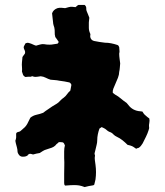

<svg xmlns="http://www.w3.org/2000/svg" viewBox="-20 -682 668 778"><path d="M585 -202Q587 -193 585 -184Q583 -175 584 -167Q585 -164 584 -161Q583 -158 582 -154Q578 -141 571.5 -128Q565 -115 558 -101Q555 -96 551 -91Q547 -86 542 -83Q539 -82 536.5 -81.5Q534 -81 532 -79Q526 -83 521 -86.5Q516 -90 509 -92Q507 -93 503.5 -93.5Q500 -94 497 -95Q487 -105 476.5 -113.5Q466 -122 453 -128Q446 -131 440 -137Q434 -144 428 -146Q421 -148 416 -152Q411 -156 406 -160Q403 -162 399.5 -163.5Q396 -165 392 -167Q390 -165 387.5 -164Q385 -163 383 -161Q379 -150 376.5 -138Q374 -126 374 -114Q374 -104 371.5 -95Q369 -86 367 -76Q366 -70 364 -64Q362 -58 365 -52Q363 -42 364.5 -32.5Q366 -23 367 -14Q369 1 369 15.5Q369 30 367 45Q366 50 364.5 55.5Q363 61 362 66Q359 69 357 69Q348 70 339.5 72Q331 74 323 76Q310 71 301 69.5Q292 68 280 68Q268 68 244 70Q241 68 240.5 64.5Q240 61 240 59V23Q240 6 240.5 -9.5Q241 -25 240 -41Q240 -55 240 -68.5Q240 -82 243 -93Q240 -102 235 -105Q231 -106 227 -106Q223 -106 218 -106Q216 -103 213.5 -101.5Q211 -100 209 -98Q204 -91 197 -87Q190 -83 182 -81Q166 -76 161 -74Q156 -72 141 -62Q134 -61 127.5 -59.5Q121 -58 114 -56Q110 -57 107 -58Q104 -59 101 -59Q92 -56 92 -52Q85 -48 80.5 -47.5Q76 -47 72 -47Q60 -47 54 -59Q53 -61 52 -63Q51 -65 51 -68Q51 -76 48.5 -85Q46 -94 44 -102Q43 -106 42.5 -110Q42 -114 44 -117Q46 -124 45.5 -130.5Q45 -137 46 -143Q50 -147 54.5 -147.5Q59 -148 63 -151Q75 -161 80.5 -166.5Q86 -172 90.5 -180Q95 -188 103 -205Q114 -214 128 -217Q142 -220 155 -225Q165 -233 174.5 -239Q184 -245 192 -251Q198 -255 204.5 -258.5Q211 -262 217 -267Q222 -272 227 -277Q232 -282 238 -286Q246 -292 251.5 -300Q257 -308 265 -315Q266 -320 267 -325.5Q268 -331 269 -336Q270 -339 267 -343Q264 -347 261 -348Q251 -350 241 -352Q231 -354 220 -355Q211 -357 202.5 -357.5Q194 -358 185 -359Q175 -362 165.5 -367Q156 -372 145 -373Q138 -372 131 -371Q124 -370 117 -371Q111 -375 105 -371Q99 -371 93.5 -371Q88 -371 83 -370Q75 -374 73 -380Q71 -386 69 -392Q70 -402 69 -411Q68 -420 69 -430Q70 -435 70 -440Q70 -445 71 -451Q73 -454 75.5 -457.5Q78 -461 81 -465Q83 -472 80 -478Q77 -484 76 -489Q76 -494 78.5 -497.5Q81 -501 82 -505Q90 -511 100 -507Q107 -505 113 -502Q119 -499 126 -497Q134 -499 142 -501.5Q150 -504 159 -503Q164 -502 169 -501.5Q174 -501 181 -501Q189 -501 196.5 -502.5Q204 -504 213 -505Q215 -506 218 -512Q215 -517 211 -522.5Q207 -528 204 -532Q204 -535 203 -537.5Q202 -540 202 -542Q202 -551 201.5 -560.5Q201 -570 197 -580Q196 -583 195.5 -586.5Q195 -590 195 -592Q194 -601 193 -609.5Q192 -618 191 -628Q196 -643 213 -649Q221 -651 228.5 -650.5Q236 -650 244 -649Q261 -654 266 -654.5Q271 -655 286 -653Q290 -656 292.5 -658.5Q295 -661 298 -662H323Q330 -656 329.5 -648.5Q329 -641 332 -635Q335 -629 337 -623Q339 -617 342 -610Q342 -606 341 -601Q340 -596 340 -591Q340 -581 340 -569.5Q340 -558 345 -547Q347 -544 346 -540Q345 -536 346 -531Q349 -519 361 -516Q372 -514 383 -512Q394 -510 405 -509Q418 -509 430.5 -506.5Q443 -504 455 -500Q459 -499 460.5 -496Q462 -493 463 -491Q463 -484 464 -478Q465 -472 463 -465Q463 -455 464.5 -444.5Q466 -434 467 -425Q466 -416 465.5 -407.5Q465 -399 463 -391Q463 -380 458 -367Q453 -356 448.5 -344.5Q444 -333 439 -322Q436 -314 437 -306Q439 -305 441.5 -302.5Q444 -300 446 -299Q459 -292 470 -282.5Q481 -273 493 -265Q498 -260 499 -258Q517 -233 549 -231Q553 -231 557 -230Q559 -226 562.5 -221.5Q566 -217 570 -214Q574 -210 577.5 -207.5Q581 -205 585 -202Z"/></svg>

Font: Daruma Drop One
Style: Regular
Weight: 400
Designer: Maniackers Design
Version: Version 1.000